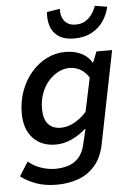

<svg xmlns="http://www.w3.org/2000/svg" viewBox="-62 -783 723 1035"><g transform="rotate(-5 300.0 -265.5)"><path d="M204 206Q140 206 92 188.5Q44 171 9 144L57 68Q86 93 125 106.5Q164 120 203 120Q240 120 272 110Q304 100 327.5 75.5Q351 51 362 8L383 -80H379Q347 -50 304 -30Q261 -10 217 -10Q139 -10 93.5 -59Q48 -108 48 -193Q48 -259 69 -315.5Q90 -372 126.5 -414Q163 -456 210 -479.5Q257 -503 310 -503Q360 -503 397 -484.5Q434 -466 452 -434H456L478 -491H563L463 8Q449 80 411 124Q373 168 319.5 187Q266 206 204 206ZM252 -98Q287 -98 323 -117Q359 -136 391 -171L430 -354Q409 -386 382.5 -400.5Q356 -415 325 -415Q294 -415 264 -399.5Q234 -384 210 -356Q186 -328 172.5 -290.5Q159 -253 159 -210Q159 -152 183.5 -125Q208 -98 252 -98ZM366 -571Q312 -571 280.5 -593Q249 -615 238 -650Q227 -685 231 -726L302 -737Q300 -713 307.5 -692Q315 -671 333 -658Q351 -645 380 -645Q410 -645 431.5 -658Q453 -671 468 -692Q483 -713 491 -737L557 -726Q548 -685 524.5 -650Q501 -615 461.5 -593Q422 -571 366 -571Z"/></g></svg>

Font: Source Code Pro SemiBold
Style: Italic
Weight: 600
Italic angle: -11°
Monospace: yes
Designer: Paul D. Hunt, Teo Tuominen
Foundry: Adobe Systems Incorporated
Version: Version 1.016;hotconv 1.0.116;makeotfexe 2.5.65601